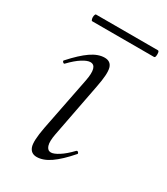

<svg xmlns="http://www.w3.org/2000/svg" viewBox="-137 -571 563 646"><g transform="rotate(30 145.0 -248.5)"><path d="M110 9Q88 9 80.5 -11Q73 -31 84 -89L125 -297Q137 -358 108 -358Q96 -358 77 -346Q58 -334 36 -311Q33 -307 28.5 -311.5Q24 -316 28 -319Q62 -357 89.5 -376Q117 -395 142 -395Q166 -395 172 -373.5Q178 -352 167 -297L127 -89Q121 -58 126 -43Q131 -28 144 -28Q155 -28 174 -40Q193 -52 215 -75Q219 -79 223 -74.5Q227 -70 223 -67Q190 -29 162.5 -10Q135 9 110 9ZM44 -480Q41 -480 39.5 -486.5Q38 -493 39.5 -499.5Q41 -506 44 -506H284Q288 -506 289 -499.5Q290 -493 289 -486.5Q288 -480 284 -480Z"/></g></svg>

Font: Cormorant Infant Light
Style: Italic
Weight: 300
Italic angle: -10°
Designer: Christian Thalmann (Catharsis Fonts)
Foundry: Catharsis Fonts
Version: Version 4.001